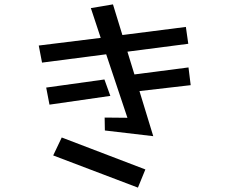

<svg xmlns="http://www.w3.org/2000/svg" viewBox="-20 -800 1040 877"><path d="M458 -263 562 -262 465 -552 172 -514 157 -592 440 -627 395 -763 496 -780 539 -640 829 -677 840 -600 562 -564 594 -460 841 -492 851 -411 617 -384 680 -178 459 -204ZM191 -400 457 -437 484 -362 206 -322ZM262 -172 644 -26 610 57 223 -90Z"/></svg>

Font: Moralerspace Krypton JPDOC
Style: Regular
Weight: 400
Version: v0.0.6; ttfautohint (v1.8.4.7-5d5b-dirty) -l 6 -r 45 -G 200 